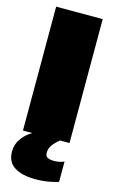

<svg xmlns="http://www.w3.org/2000/svg" viewBox="-131 -694 574 964"><g transform="rotate(15 156.0 -212.0)"><path d="M35 0V-644H277V0H228Q207 16 193 35Q179 54 179 76Q179 95 191.5 101Q204 107 226 107Q239 107 253.5 104Q268 101 277 96V202Q260 208 227.5 214Q195 220 157 220Q89 220 49 195Q9 170 9 116Q9 77 31 47Q53 17 84 0Z"/></g></svg>

Font: Kanit Black
Style: Regular
Weight: 900
Designer: Katatrad Team
Foundry: CadsonDemak
Version: Version 2.000; ttfautohint (v1.8.3)